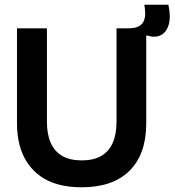

<svg xmlns="http://www.w3.org/2000/svg" viewBox="-20 -780 740 814"><path d="M326 14Q271 14 227 2Q183 -10 150.5 -33.5Q118 -57 96 -90Q74 -123 63 -165Q52 -207 52 -257V-660H179V-263Q179 -210 195.5 -173.5Q212 -137 244.5 -118.5Q277 -100 326 -100Q376 -100 408.5 -118.5Q441 -137 457.5 -173.5Q474 -210 474 -263V-660H600V-257Q600 -127 529.5 -56.5Q459 14 326 14ZM605 -629 522 -637 524 -660Q553 -660 568.5 -668.5Q584 -677 590 -692Q596 -707 595.5 -724.5Q595 -742 592 -760H694Q705 -707 695 -674.5Q685 -642 661 -630.5Q637 -619 605 -629Z"/></svg>

Font: Bricolage Grotesque 72pt SemiBold
Style: Regular
Weight: 600
Version: Version 1.001;gftools[0.9.33.dev8+g029e19f]